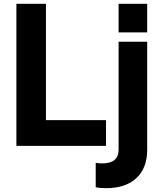

<svg xmlns="http://www.w3.org/2000/svg" viewBox="-20 -765 847 1007"><path d="M66 0H536V-135H221V-745H66ZM602 -595H752V-745H602ZM536 222Q638 222 695 169.5Q752 117 752 20V-546H602V20Q602 92 516 92Q499 92 482 89V217Q504 222 536 222Z"/></svg>

Font: Plus Jakarta Sans ExtraBold
Style: Regular
Weight: 800
Designer: Gumpita Rahayu
Foundry: Tokotype
Version: Version 2.004; ttfautohint (v1.8.3)